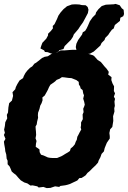

<svg xmlns="http://www.w3.org/2000/svg" viewBox="-22 -940 655 983"><path d="M217 23 200 17 176 20 169 14 145 9 134 10 118 -1 102 -6 84 -17 71 -31 60 -44 47 -54 38 -62 32 -77 27 -88 17 -99V-117L12 -128L10 -149L5 -166L4 -178L0 -200L-2 -215L6 -229L-2 -249L3 -260L-1 -276L3 -295L5 -314L15 -334L13 -352L19 -364L21 -390L25 -412L39 -425L45 -449L42 -468L56 -483L59 -494L67 -510L78 -528L96 -540L100 -551L108 -566L118 -579L132 -593L143 -600L154 -614L163 -619L181 -633L193 -643L206 -649L223 -652L240 -663L250 -670L273 -673L288 -682H309L333 -684L349 -685H363L384 -683L393 -677L411 -672L428 -665L454 -657L460 -653L478 -633L494 -623L500 -616L512 -601L524 -588L535 -572L532 -558L549 -545L548 -530L554 -513L562 -498L561 -474L567 -462L561 -445L567 -434L564 -420L566 -398L563 -386L564 -369L557 -345L558 -321L556 -309L553 -290L542 -278L538 -259L540 -243V-231L525 -209L514 -182L510 -165L498 -152L492 -135L483 -118L480 -108L468 -94L453 -80L436 -63L426 -55L416 -42L396 -29L384 -28L374 -16L357 -8L336 2L315 8L309 9L287 12L281 17L260 14L236 22ZM248 -131H270L292 -140L301 -145L312 -152L326 -160L336 -167L340 -180L351 -189L361 -201L366 -215L371 -224L374 -240L378 -247L385 -261L394 -277L391 -287L393 -299V-313L402 -330L401 -354L406 -366L404 -383L409 -395L412 -404L409 -419L404 -435L408 -452L404 -462L401 -479L391 -487L388 -498L382 -507L381 -521L369 -530L354 -536L344 -540L329 -541L307 -544L295 -545L283 -537L268 -531L260 -523L249 -515L236 -506L229 -494L223 -480L217 -469L207 -451L195 -441L196 -427L191 -412L184 -399L180 -382L173 -363L172 -350L173 -337L168 -317L166 -303L160 -292L161 -277L162 -268L163 -249L160 -232L165 -218L162 -203L161 -188L172 -181L180 -175L181 -161L188 -148L201 -144L210 -140L223 -134L234 -132ZM391 -657 374 -668 370 -681 366 -699 369 -716 378 -735 398 -763 402 -775 414 -782 422 -795 429 -810 438 -831 452 -851 467 -866 470 -877 482 -893 499 -909 520 -916 560 -918 570 -920 591 -913 601 -898 611 -890 613 -868 609 -857 594 -849 592 -833 566 -812 560 -794 551 -788 539 -772 532 -761 517 -746 513 -735 498 -720 492 -707 468 -685 458 -676 438 -665 421 -664ZM204 -682 185 -692 189 -705 195 -721 215 -742 224 -759V-767L239 -782L249 -795L248 -807L257 -816L270 -843L277 -860L288 -876L303 -893L321 -908L346 -917L364 -918L384 -917L397 -914L417 -913L427 -904L431 -890L428 -873L417 -852L403 -826L388 -805L379 -791L356 -764L351 -751L341 -736L318 -713L309 -704L303 -689L282 -683L276 -675L253 -669L240 -666L222 -673L208 -674Z"/></svg>

Font: Winky Rough
Style: Bold Italic
Weight: 700
Italic angle: -8.97852°
Designer: Simon Atzbach
Foundry: typofactur
Version: Version 1.206; ttfautohint (v1.8.4.7-5d5b)